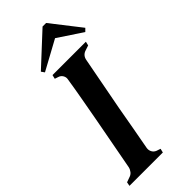

<svg xmlns="http://www.w3.org/2000/svg" viewBox="-276 -912 956 956"><g transform="rotate(-45 202.5 -433.5)"><path d="M4 0 8 -21 33 -30Q47 -34 55.5 -44.5Q64 -55 67 -68L120 -351Q130 -406 141.5 -469.5Q153 -533 162 -591Q165 -605 157.5 -617.5Q150 -630 136 -634L118 -640L123 -661H358L353 -640L329 -632Q300 -624 295 -594L241 -310Q231 -255 220 -192Q209 -129 198 -72Q196 -57 203 -45Q210 -33 223 -28L244 -21L239 0ZM284 -867 405 -712 390 -697 262 -782 106 -697 94 -714 259 -867Z"/></g></svg>

Font: DeepMind Serif Text
Style: Italic
Weight: 400
Italic angle: -12°
Designer: Frank Grießhammer / Modifications: Colophon Foundry
Foundry: Colophon Foundry
Version: Version 5.003; ttfautohint (v1.8.2)